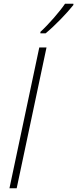

<svg xmlns="http://www.w3.org/2000/svg" viewBox="-20 -1016 416 1036"><path d="M198 -844V-836H226C278 -879 342 -946 376 -989V-996H331C302 -953 241 -883 198 -844ZM31 0H70L231 -760H192Z"/></svg>

Font: Noto Sans ExtraLight
Style: Italic
Weight: 200
Italic angle: -12°
Designer: Monotype Design Team
Foundry: Monotype Imaging Inc.
Version: Version 2.013